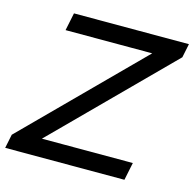

<svg xmlns="http://www.w3.org/2000/svg" viewBox="-114 -805 920 910"><g transform="rotate(15 346.0 -350.0)"><path d="M-11 0 3 -68 585 -652 593 -613H121L139 -700H703L689 -632L107 -48L99 -87H592L574 0Z"/></g></svg>

Font: Montserrat Thin Medium
Style: Italic
Weight: 500
Italic angle: -11.3°
Version: Version 9.000